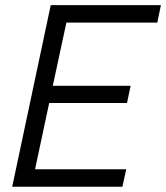

<svg xmlns="http://www.w3.org/2000/svg" viewBox="-20 -710 632 730"><path d="M232.4 -624 180.7 -383.8H476.6L462.9 -318.4H167L113.3 -66.4H460L445.3 0H26.4L172.9 -690.4H591.8L578.1 -624Z"/></svg>

Font: Dinish
Style: Italic
Weight: 400
Italic angle: -12°
Designer: Bert Driehuis
Foundry: Playbeing
Version: Version 3.002; git-62d0f29-release